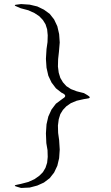

<svg xmlns="http://www.w3.org/2000/svg" viewBox="-20 -845 540 937"><path d="M125 -822.3 162.1 -813.5 194.3 -797.9 222.7 -777.3 244.1 -750 259.8 -716.8 268.6 -678.7 271.5 -637.7 267.6 -591.8 263.7 -556.6 262.7 -520.5 266.6 -490.2 274.4 -464.8 287.1 -443.4 303.7 -424.8 326.2 -410.2 354.5 -399.4 389.6 -390.6 406.2 -380.9Q431.6 -366.2 402.3 -363.3L389.6 -361.3L354.5 -353.5L326.2 -341.8L303.7 -326.2L287.1 -308.6L274.4 -288.1L266.6 -262.7L262.7 -232.4L263.7 -196.3L268.6 -161.1L271.5 -115.2L268.6 -73.2L259.8 -36.1L244.1 -2.9L222.7 24.4L194.3 45.9L162.1 60.5L125 70.3L83 72.3L66.4 67.4Q38.1 60.5 66.4 55.7L81.1 52.7L118.2 43L148.4 29.3L171.9 12.7L189.5 -4.9L202.1 -26.4L210 -50.8L212.9 -79.1L211.9 -112.3L206.1 -146.5L204.1 -194.3L207 -238.3L215.8 -276.4L231.4 -310.5L252.9 -338.9L287.1 -364.3Q312.5 -378.9 280.3 -392.6L252.9 -414.1L231.4 -442.4L215.8 -475.6L207 -514.6L204.1 -557.6L207 -605.5L211.9 -639.6L212.9 -672.9L210 -702.1L202.1 -726.6L189.5 -747.1L171.9 -765.6L148.4 -781.2L118.2 -794.9L81.1 -804.7L65.4 -811.5Q38.1 -821.3 67.4 -823.2L83 -825.2Z"/></svg>

Font: B2 Hana
Style: Regular
Weight: 500
Version: 2020-08-05; (max)